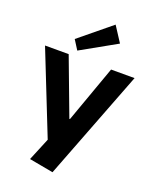

<svg xmlns="http://www.w3.org/2000/svg" viewBox="-180 -915 972 1208"><g transform="rotate(20 306.5 -311.0)"><path d="M162.6 163.5 249.5 -46.5 234.8 34.7 6.9 -540H165.3L308.6 -158.7H312.6L449.2 -540H606.5L323.8 193.1ZM446 -712.6 208.4 -579.4 168.5 -642.4 379.4 -815.4Z"/></g></svg>

Font: Pathway Extreme 8pt Thin
Style: Regular
Weight: 100
Version: Version 1.001;gftools[0.9.26]